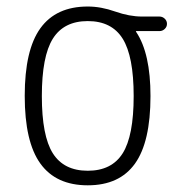

<svg xmlns="http://www.w3.org/2000/svg" viewBox="-20 -550 540 580"><path d="M350.6 -433.1Q317.4 -486.3 245.1 -486.3Q172.9 -486.3 139.6 -433.1Q106.4 -379.9 106.4 -259.8Q106.4 -139.6 139.6 -86.9Q172.9 -34.2 245.1 -34.2Q317.4 -34.2 350.6 -86.9Q383.8 -139.6 383.8 -259.8Q383.8 -379.9 350.6 -433.1ZM245.1 -530.3Q285.2 -530.3 328.1 -515.1Q371.1 -500 409.2 -500H461.9Q470.7 -500 477.5 -493.7Q484.4 -487.3 484.4 -478Q484.4 -468.8 477.5 -462.4Q470.7 -456.1 461.9 -456.1H391.6Q390.6 -456.1 390.6 -455.1Q390.6 -454.1 391.1 -454.1Q391.6 -454.1 391.6 -453.1Q434.6 -388.7 434.6 -259.8Q434.6 -121.1 387.7 -55.7Q340.8 9.8 245.1 9.8Q149.4 9.8 102.1 -55.7Q54.7 -121.1 54.7 -260.3Q54.7 -399.4 102.1 -464.8Q149.4 -530.3 245.1 -530.3Z"/></svg>

Font: Rounded Mgen+ 1m light
Style: Regular
Weight: 200
Designer: [Source Han Sans]
Ryoko NISHIZUKA  (kana & ideographs); Paul D. Hunt (Latin, Greek & Cyrillic); Wenlong ZHANG  (bopomofo
Version: Version 1.059.20150602